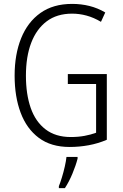

<svg xmlns="http://www.w3.org/2000/svg" viewBox="-20 -795 630 985"><path d="M328 -415H528V-78Q484 -59 435.5 -50Q387 -41 337 -41Q242 -41 179.5 -87.5Q117 -134 86 -216.5Q55 -299 55 -407Q55 -516 88.5 -599Q122 -682 187.5 -728.5Q253 -775 350 -775Q396 -775 438.5 -764.5Q481 -754 520 -731L498 -683Q461 -705 424 -715Q387 -725 350 -725Q272 -725 219.5 -685.5Q167 -646 140 -575Q113 -504 113 -407Q113 -312 137.5 -241.5Q162 -171 213.5 -131.5Q265 -92 343 -92Q381 -92 413.5 -98Q446 -104 473 -114V-364H328ZM378 19Q369 54 351.5 96Q334 138 313 170H282V160Q289 143 297.5 115.5Q306 88 312.5 59Q319 30 321 10H378Z"/></svg>

Font: Noto Sans Tamil UI Condensed Light
Style: Regular
Weight: 300
Width: 3
Designer: Jelle Bosma - Monotype Design Team
Foundry: Monotype Imaging Inc.
Version: Version 2.004; ttfautohint (v1.8.4.7-5d5b)